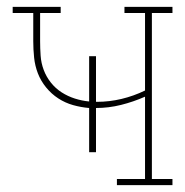

<svg xmlns="http://www.w3.org/2000/svg" viewBox="-20 -540 540 560"><path d="M321 0V-18H403V-258Q369 -243 333 -234Q297 -225 260 -225V-96H240V-225Q216 -227 193 -233.5Q170 -240 150 -253Q130 -266 114.5 -285Q99 -304 90.5 -326Q82 -348 79.5 -372Q77 -396 77 -420V-502H17V-520H157V-502H97V-420Q97 -399 98.5 -377.5Q100 -356 107.5 -336Q115 -316 128.5 -299Q142 -282 160 -270.5Q178 -259 198.5 -252.5Q219 -246 240 -244V-376H260V-243H263Q299 -243 334.5 -251.5Q370 -260 403 -276V-502H343V-520H483V-502H423V-18H483V0Z"/></svg>

Font: Iosevka Curly Slab Thin
Style: Regular
Weight: 100
Monospace: yes
Designer: Belleve Invis
Foundry: Belleve Invis
Version: Version 22.1.2; ttfautohint (v1.8.4)